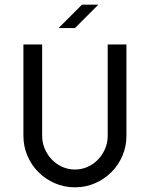

<svg xmlns="http://www.w3.org/2000/svg" viewBox="-20 -790 640 820"><path d="M400 -770 300 -670H230L330 -770ZM520 -210Q520 -165 503 -125Q486 -85 456 -55Q426 -25 386 -7.5Q346 10 300 10Q254 10 214 -7.5Q174 -25 144 -55Q114 -85 97 -125Q80 -165 80 -210V-600H160V-210Q160 -181 171 -155Q182 -129 201 -109Q220 -89 245.5 -77.5Q271 -66 300 -66Q329 -66 354.5 -77.5Q380 -89 399 -109Q418 -129 429 -155Q440 -181 440 -210V-600H520Z"/></svg>

Font: Gauge
Style: Regular
Weight: 400
Designer: Daniel Pimley
Foundry: Daniel Pimley
Version: Version 2.0